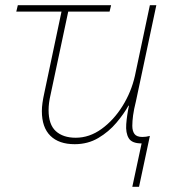

<svg xmlns="http://www.w3.org/2000/svg" viewBox="-20 -548 669 743"><path d="M492 175 528 7Q490 7 478 -13.5Q466 -34 468.5 -67.5Q471 -101 479 -139H477Q460 -108 430.5 -73Q401 -38 360.5 -14Q320 10 269 10Q208 10 175 -22.5Q142 -55 142 -118Q142 -133 144.5 -150.5Q147 -168 151 -186L218 -503H43L49 -528H410L404 -503H244L176 -183Q172 -166 170 -151Q168 -136 168 -122Q168 -66 196 -40.5Q224 -15 273 -15Q326 -15 373 -49Q420 -83 454 -137.5Q488 -192 502 -254L560 -528H585L506 -156Q498 -124 495 -101.5Q492 -79 492 -61Q492 -41 500.5 -29.5Q509 -18 531 -18Q545 -18 560 -22L518 175Z"/></svg>

Font: Noto Sans Disp Thin
Style: Italic
Weight: 100
Italic angle: -12°
Designer: Monotype Design Team
Foundry: Monotype Imaging Inc.
Version: Version 2.000;GOOG;noto-source:20170915:90ef993387c0